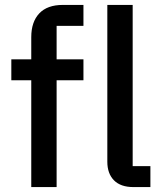

<svg xmlns="http://www.w3.org/2000/svg" viewBox="-20 -760 659 780"><path d="M107 0V-434H26V-519H107V-609Q107 -671 139.5 -705.5Q172 -740 235 -740H319V-655H210V-519H319V-434H210V0ZM522 0Q470 0 443 -27.5Q416 -55 416 -103V-740H519V-85H591V0Z"/></svg>

Font: Anuphan Medium
Style: Regular
Weight: 500
Designer: Mike Abbink, Paul van der Laan, Pieter van Rosmalen, Mint Tantisuwanna
Foundry: Bold Monday; Cadson Demak
Version: Version 3.002;hotconv 1.0.109;makeotfexe 2.5.65596